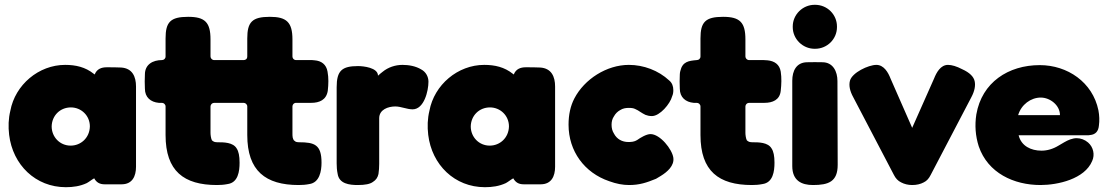

<svg xmlns="http://www.w3.org/2000/svg" viewBox="-20 -770 4610 799"><path d="M484 -489C464 -490 444 -490 424 -490C402 -490 383 -483 374 -460C373 -461 371 -462 370 -463C335 -491 295 -500 251 -500C141 -500 43 -417 23 -309C15 -276 14 -243 18 -209C33 -84 128 9 254 9C284 9 313 5 341 -8C352 -14 361 -22 372 -28C381 -11 395 -3 415 -3C446 -3 446 -3 486 -3C531 -3 546 -37 546 -76V-410C546 -451 531 -486 484 -489ZM195 -244C196 -289 230 -323 275 -323C318 -323 354 -289 354 -244C353 -196 316 -164 274 -164C229 -164 195 -200 195 -244Z M1344 -392C1347 -419 1348 -446 1343 -472C1338 -502 1317 -517 1289 -519C1283 -520 1277 -520 1271 -520H1212C1203 -520 1197 -527 1197 -535V-606C1197 -678 1172 -700 1103 -700C1029 -700 1009 -678 1009 -610V-535C1009 -534 1009 -528 1005 -524C1000 -520 995 -520 994 -520H871C863 -520 856 -527 856 -535V-606C856 -677 833 -700 763 -700C689 -700 669 -678 669 -610V-535C669 -526 662 -520 654 -520C616 -520 583 -502 583 -460C582 -441 582 -421 583 -401C583 -365 607 -345 641 -342H654C662 -342 669 -335 669 -327V-208C669 -58 745 0 883 0C898 0 912 -1 927 -4C971 -10 977 -57 977 -93C977 -121 973 -140 965 -152C950 -178 911 -178 884 -178C879 -178 874 -179 871 -180C867 -182 864 -184 862 -186C858 -193 856 -209 856 -217V-327C856 -335 863 -342 871 -342H994C1002 -342 1009 -335 1009 -327V-208C1009 -59 1085 0 1223 0C1238 0 1252 -1 1267 -4C1310 -10 1318 -58 1318 -93C1318 -168 1289 -178 1224 -178C1219 -178 1214 -179 1211 -180C1208 -182 1205 -184 1203 -186C1201 -189 1199 -193 1198 -198C1197 -203 1197 -210 1197 -217V-327C1197 -335 1203 -342 1212 -342H1275C1309 -342 1338 -354 1344 -392Z M1763 -430C1763 -451 1752 -471 1733 -481C1710 -495 1681 -500 1655 -500C1625 -500 1595 -490 1572 -471C1565 -466 1560 -461 1553 -455C1553 -489 1491 -495 1470 -495C1403 -495 1381 -476 1381 -407V-90C1381 -76 1382 -61 1385 -47C1391 -5 1434 0 1469 0C1499 0 1520 -4 1532 -13C1545 -21 1552 -32 1555 -46C1557 -59 1558 -74 1558 -88V-278C1558 -314 1595 -327 1625 -327C1649 -327 1673 -315 1697 -315C1745 -315 1763 -392 1763 -430Z M2228 -489C2208 -490 2188 -490 2168 -490C2146 -490 2127 -483 2118 -460C2117 -461 2115 -462 2114 -463C2079 -491 2039 -500 1995 -500C1885 -500 1787 -417 1767 -309C1759 -276 1758 -243 1762 -209C1777 -84 1872 9 1998 9C2028 9 2057 5 2085 -8C2096 -14 2105 -22 2116 -28C2125 -11 2139 -3 2159 -3C2190 -3 2190 -3 2230 -3C2275 -3 2290 -37 2290 -76V-410C2290 -451 2275 -486 2228 -489ZM1939 -244C1940 -289 1974 -323 2019 -323C2062 -323 2098 -289 2098 -244C2097 -196 2060 -164 2018 -164C1973 -164 1939 -200 1939 -244Z M2598 0C2641 0 2671 -10 2710 -26C2721 -33 2727 -36 2730 -38C2756 -54 2787 -80 2782 -114C2777 -149 2727 -212 2687 -212C2670 -212 2645 -197 2631 -187C2620 -180 2607 -179 2595 -179C2569 -179 2547 -191 2535 -214C2528 -225 2525 -237 2525 -251C2525 -264 2528 -276 2535 -286C2541 -297 2550 -306 2561 -312C2572 -319 2584 -321 2597 -321C2607 -321 2617 -320 2624 -316C2631 -313 2638 -309 2645 -304C2651 -300 2658 -296 2666 -292C2674 -289 2682 -287 2693 -287C2726 -287 2769 -338 2777 -369C2781 -378 2782 -386 2782 -395C2782 -411 2777 -425 2765 -435C2720 -477 2658 -500 2597 -500C2505 -500 2412 -441 2370 -360C2354 -329 2346 -293 2346 -251C2346 -141 2412 -51 2515 -16C2545 -5 2572 0 2598 0Z M3229 -392C3232 -419 3233 -446 3229 -472C3224 -502 3203 -516 3174 -519C3169 -519 3163 -520 3157 -520H3097C3089 -520 3082 -527 3082 -535V-606C3082 -677 3059 -700 2989 -700C2915 -700 2895 -678 2895 -610V-535C2895 -526 2888 -520 2880 -520C2846 -517 2820 -514 2811 -474C2810 -470 2809 -465 2809 -460C2808 -441 2808 -421 2809 -401C2809 -365 2833 -345 2867 -342H2880C2888 -342 2895 -335 2895 -327V-208C2895 -58 2971 0 3109 0C3124 0 3138 -1 3153 -4C3197 -10 3203 -57 3203 -93C3203 -121 3199 -140 3191 -152C3176 -178 3137 -178 3110 -178C3105 -178 3100 -179 3097 -180C3093 -182 3090 -184 3088 -186C3084 -193 3082 -209 3082 -217V-327C3082 -335 3089 -342 3097 -342H3161C3195 -342 3225 -354 3229 -392Z M3277 -434V-79C3277 -18 3316 0 3363 0C3428 0 3466 -14 3466 -84L3465 -433C3465 -472 3447 -511 3402 -511C3381 -511 3361 -512 3340 -511C3294 -511 3277 -475 3277 -434ZM3372 -567C3423 -567 3463 -608 3463 -657V-660C3463 -709 3423 -750 3372 -750H3370C3320 -750 3279 -709 3279 -660V-657C3279 -608 3320 -567 3370 -567Z M3776 0C3795 0 3811 -4 3824 -11C3837 -17 3846 -28 3853 -42L4022 -365C4036 -391 4040 -414 4036 -432C4032 -451 4015 -468 3984 -482C3961 -494 3941 -500 3925 -500C3894 -500 3877 -468 3867 -443L3776 -238L3686 -443C3676 -469 3658 -500 3627 -500C3594 -500 3526 -468 3517 -434C3512 -415 3516 -392 3531 -365L3700 -42C3707 -28 3717 -17 3730 -11C3743 -4 3759 0 3776 0Z M4307 -499C4176 -499 4066 -427 4043 -294C4036 -249 4039 -205 4053 -161C4091 -50 4199 0 4310 0C4382 0 4494 -25 4525 -100C4537 -126 4530 -158 4508 -177C4494 -189 4477 -195 4460 -195C4452 -195 4443 -193 4434 -190C4417 -184 4401 -173 4385 -164C4362 -150 4338 -143 4314 -143C4271 -143 4230 -162 4219 -207H4504C4508 -207 4512 -207 4516 -208C4540 -210 4551 -225 4553 -247C4556 -268 4555 -290 4551 -311C4527 -428 4422 -499 4307 -499ZM4391 -291H4217C4230 -335 4270 -364 4311 -364C4350 -364 4391 -332 4391 -291Z"/></svg>

Font: Periwinkle
Style: Bold
Weight: 700
Version: Version 2.001